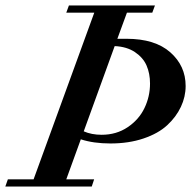

<svg xmlns="http://www.w3.org/2000/svg" viewBox="-62 -683 700 703"><path d="M-42.5 0 -33.2 -26.4H61L283.2 -636.7H180.7L190.4 -663.1H505.4L495.6 -636.7H402.8L367.7 -541H401.4Q505.4 -541 561.5 -491.5Q617.7 -441.9 617.7 -368.2Q617.7 -328.6 600.3 -291.7Q583 -254.9 550.3 -224.6Q517.6 -194.3 463.6 -176Q409.7 -157.7 342.3 -157.7Q280.3 -157.7 233.9 -172.9L180.7 -26.4H282.7L273.9 0ZM487.3 -377Q487.3 -414.1 474.6 -443.1Q461.9 -472.2 432.1 -492.2Q402.3 -512.2 357.9 -514.2L244.6 -202.1Q273.4 -189.5 310.1 -189.5Q364.3 -189.5 405.5 -217.3Q446.8 -245.1 467 -287.4Q487.3 -329.6 487.3 -377Z"/></svg>

Font: Elstob 18pt SemiBold
Style: Italic
Weight: 600
Italic angle: -20°
Designer: Peter S. Baker
Version: Version 1.015